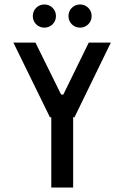

<svg xmlns="http://www.w3.org/2000/svg" viewBox="-20 -841 557 861"><path d="M210 0H308V-315H314L477 -650H378L264 -417H254L139 -650H40L204 -315H210ZM127 -769C127 -740 150 -717 179 -717C208 -717 231 -740 231 -769C231 -798 208 -821 179 -821C150 -821 127 -798 127 -769ZM287 -769C287 -740 310 -717 339 -717C368 -717 391 -740 391 -769C391 -798 368 -821 339 -821C310 -821 287 -798 287 -769Z"/></svg>

Font: Grotesk 02 Mince
Style: Bold
Weight: 400
Designer: Frank Adebiaye, contributions by Jérémy Landes, Ariel Martín Pérez
Foundry: Velvetyne Type Foundry
Version: Version 3.000;Glyphs 3.1.2 (3150)